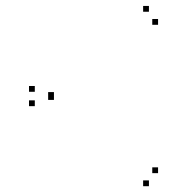

<svg xmlns="http://www.w3.org/2000/svg" viewBox="-20 -654 660 662"><path d="M100 -337.5V-357.5H80V-337.5ZM100 -288V-308H80V-288ZM493.5 -12V-32H473.5V-12ZM525 -57V-77H505V-57ZM166 -309.5V-329.5H146V-309.5ZM166 -316.5V-336.5H146V-316.5ZM525 -568.5V-588.5H505V-568.5ZM493.5 -613.5V-633.5H473.5V-613.5Z"/></svg>

Font: Monaspace Krypton Dots Var
Style: Regular
Weight: 400
Designer: Riley Cran and the Lettermatic Team
Version: Version 1.100 (Monaspace Krypton Dots)